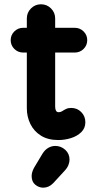

<svg xmlns="http://www.w3.org/2000/svg" viewBox="-20 -645 468 898"><path d="M252.8 10Q204.5 10 171.8 -10.4Q139 -30.8 122.2 -64.9Q105.5 -99 105.5 -138.2V-558.8Q105.5 -586.2 124.9 -605.6Q144.2 -625 171.8 -625Q199.2 -625 218.6 -605.6Q238 -586.2 238 -558.8V-146.8Q238 -134.5 241.8 -127.4Q245.5 -120.2 254.8 -120.2Q264 -120.2 271.6 -125.5Q279.2 -130.8 289.2 -135.5Q299.2 -140.2 313 -140.2Q340.8 -140.2 360 -120.9Q379.2 -101.5 379.2 -73.2Q379.2 -45.5 360.1 -26.9Q341 -8.2 312 0.9Q283 10 252.8 10ZM88.5 -399.2Q64.2 -399.2 47.1 -416.1Q30 -433 30 -457.2Q30 -481.2 47.1 -498.1Q64.2 -515 88.5 -515H329.5Q353.8 -515 370.9 -498.1Q388 -481.2 388 -457.2Q388 -433 370.9 -416.1Q353.8 -399.2 329.5 -399.2ZM182.2 232.8Q162.2 232.8 145.1 219Q128 205.2 128 178.5Q128 169.5 130.8 159.8Q133.5 150 139.8 138.8L178.5 74.2Q189.8 55.8 205.6 46.6Q221.5 37.5 238.5 37.5Q265 37.5 285.1 55.6Q305.2 73.8 305.2 101.8Q305.2 113.2 300 126.8Q294.8 140.2 283 152.8L229 211.5Q208.5 232.8 182.2 232.8Z"/></svg>

Font: National Park
Style: Regular
Weight: 400
Designer: Andrea Herstowski, Ben Hoepner
Version: Version 1.009